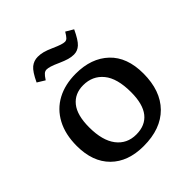

<svg xmlns="http://www.w3.org/2000/svg" viewBox="-202 -897 1059 1059"><g transform="rotate(-45 328.0 -367.0)"><path d="M319 14Q197 14 127.5 -55Q58 -124 58 -248Q58 -338 92.5 -402.5Q127 -467 189.5 -500.5Q252 -534 336 -534Q457 -534 529 -466Q601 -398 601 -271Q601 -136 527 -61Q453 14 319 14ZM335 -60Q406 -60 443 -106.5Q480 -153 480 -246Q480 -354 436.5 -407Q393 -460 320 -460Q254 -460 216.5 -413.5Q179 -367 179 -272Q179 -169 221 -114.5Q263 -60 335 -60ZM404 -615Q384 -615 363.5 -621Q343 -627 316 -639Q283 -654 266 -659Q249 -664 239 -664Q227 -664 217.5 -656Q208 -648 193 -625L149 -652Q176 -710 199.5 -729Q223 -748 254 -748Q275 -748 295.5 -742.5Q316 -737 345 -724Q374 -711 391 -705.5Q408 -700 418 -700Q429 -700 437.5 -708.5Q446 -717 459 -739L503 -713Q476 -655 454 -635Q432 -615 404 -615Z"/></g></svg>

Font: Literata 7pt Medium
Style: Regular
Weight: 500
Designer: Latin by Veronika Burian and Jose Scaglione. Greek by Irene Vlachou. Cyrillic by Vera Evstafieva.
Foundry: TypeTogether
Version: Version 3.002